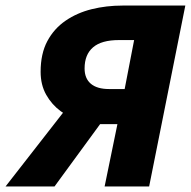

<svg xmlns="http://www.w3.org/2000/svg" viewBox="-46 -670 686 690"><path d="M330 0 376 -224H310Q277 -224 240.5 -235.5Q204 -247 172 -270.5Q140 -294 120 -329.5Q100 -365 100 -412Q100 -477 124 -522Q148 -567 189.5 -595.5Q231 -624 283.5 -637Q336 -650 394 -650H620L490 0ZM346 -350H402L436 -526H381Q319 -526 288.5 -500Q258 -474 258 -424Q258 -388 280.5 -369Q303 -350 346 -350ZM-26 0 264 -372 346 -268 150 0Z"/></svg>

Font: Source Sans 3 Black
Style: Italic
Weight: 900
Italic angle: -11°
Designer: Paul D. Hunt
Foundry: Adobe
Version: Version 3.052;hotconv 1.1.0;makeotfexe 2.6.0